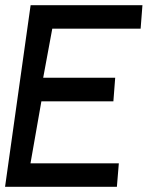

<svg xmlns="http://www.w3.org/2000/svg" viewBox="-30 -720 592 740"><path d="M-10.5 0 88 -700H519L512 -609.5H171.5L136.5 -420.5H414L407 -329.5H129.5L87.5 -90.5H428L420.5 0Z"/></svg>

Font: Urbanist Medium
Style: Italic
Weight: 500
Italic angle: -8°
Designer: Corey Hu
Foundry: Corey Hu
Version: Version 1.330; ttfautohint (v1.8.4.7-5d5b)